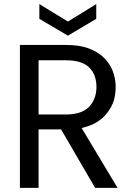

<svg xmlns="http://www.w3.org/2000/svg" viewBox="-20 -916 648 936"><path d="M450.2 -492.2Q450.2 -551.8 415 -586.9Q379.9 -622.1 301.8 -622.1H168V-357.9H301.8Q378.4 -357.9 415 -396Q450.2 -434.1 450.2 -492.2ZM77.1 0V-696.8H301.8Q366.2 -696.8 409.2 -681.2Q456.5 -663.6 483.9 -637.2Q514.6 -607.9 528.8 -571.8Q543.9 -533.2 543.9 -492.2Q543.9 -458.5 535.2 -426.8Q524.9 -395 504.9 -369.1Q483.9 -340.3 454.1 -321.8Q424.3 -302.7 377.9 -292L553.2 0H443.8L277.8 -285.2H168V0ZM171.9 -824.2V-896L311 -811L449.2 -896V-824.2L311 -742.2Z"/></svg>

Font: PoppinsZ
Style: Regular
Weight: 400
Designer: Ninad Kale (Devanagari), Jonny Pinhorn (Latin)
Foundry: Indian Type Foundry
Version: Version 3.002;FEAKit 1.0